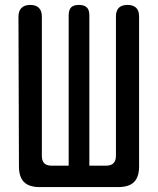

<svg xmlns="http://www.w3.org/2000/svg" viewBox="-20 -760 640 780"><path d="M141 0Q98 0 77.5 -20.5Q57 -41 57 -84L55 -692Q55 -716 67.5 -728Q80 -740 103 -740Q126 -740 138 -728Q150 -716 150 -693V-127Q150 -107 159.5 -97Q169 -87 189 -87H259V-698Q259 -720 269 -730Q279 -740 301 -740Q322 -740 332.5 -730Q343 -720 343 -698V-87H412Q431 -87 441 -97Q451 -107 451 -127V-693Q451 -716 462.5 -728Q474 -740 498 -740Q521 -740 533 -728.5Q545 -717 545 -693V-84Q545 -41 524.5 -20.5Q504 0 460 0Z"/></svg>

Font: Maple Mono Normal NL Medium
Style: Regular
Weight: 500
Monospace: yes
Designer: subframe7536
Version: Version 7.000